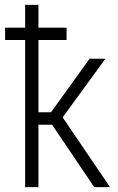

<svg xmlns="http://www.w3.org/2000/svg" viewBox="-20 -770 485 790"><path d="M194.3 -256.8H138.2V0H83.5V-605.5H1V-656.2H83.5V-750H138.2V-656.2H253.9V-605.5H138.2V-308.1H189.9L348.6 -528.3H413.6L237.8 -287.1L432.6 0H367.7Z"/></svg>

Font: Roboto Condensed Light
Style: Regular
Weight: 300
Designer: Google
Version: Version 2.134; 2016